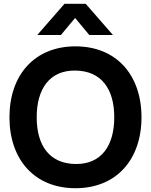

<svg xmlns="http://www.w3.org/2000/svg" viewBox="-20 -980 798 1015"><path d="M379 15C595 15 728 -136 728 -360C728 -584 595 -735 379 -735C163 -735 30 -584 30 -360C30 -136 163 15 379 15ZM174 -360C174 -510 242 -609 379 -607C516 -605 584 -510 584 -360C584 -210 516 -111 379 -113C242 -115 174 -210 174 -360ZM177 -795H302L377 -885L452 -795H577L433 -960H321Z"/></svg>

Font: Eudonet ExtraBold
Style: Regular
Weight: 800
Designer: Mikhail Sharanda
Foundry: Mikhail Sharanda
Version: Version 4.503;Glyphs 3.1.2 (3151)